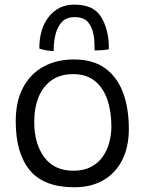

<svg xmlns="http://www.w3.org/2000/svg" viewBox="-20 -793 626 830"><path d="M300.5 16.5Q170 16.5 109 -57Q48 -130.5 48 -268.5Q48 -354.5 79.5 -414Q111 -473.5 167.8 -504.8Q224.5 -536 300 -536Q382 -536 434.2 -498.2Q486.5 -460.5 511.8 -392.8Q537 -325 537 -235.5Q537 -159 508.8 -102.2Q480.5 -45.5 427.8 -14.5Q375 16.5 300.5 16.5ZM297 -55Q342 -55 373.5 -71.5Q405 -88 424.2 -115.8Q443.5 -143.5 452.5 -177.5Q461.5 -211.5 461.5 -246Q461.5 -311.5 443.8 -362.8Q426 -414 389.8 -443.2Q353.5 -472.5 296 -472.5Q241 -472.5 203.5 -446.2Q166 -420 147 -373.5Q128 -327 128 -265.5Q128 -172 171.2 -113.5Q214.5 -55 297 -55ZM150 -583Q150 -670 191.8 -721.5Q233.5 -773 300.5 -773Q371.5 -773 404.2 -736.5Q437 -700 447.5 -631.5Q449.5 -620 450 -607.2Q450.5 -594.5 450.5 -580.5Q442 -578 431.2 -577Q420.5 -576 409.8 -575.5Q399 -575 389 -575Q389 -592.5 388.2 -608Q387.5 -623.5 385.5 -637.5Q379.5 -674.5 361 -696.8Q342.5 -719 301.5 -719Q268.5 -719 249 -699.5Q229.5 -680 220.8 -647.2Q212 -614.5 212 -572.5Q194.5 -572.5 177.2 -576Q160 -579.5 150 -583Z"/></svg>

Font: Grandstander Thin Light
Style: Regular
Weight: 300
Version: Version 1.200